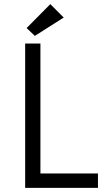

<svg xmlns="http://www.w3.org/2000/svg" viewBox="-20 -911 520 931"><path d="M176 -70H455V0H102V-700H176ZM289 -826 149 -737 109 -775 224 -891Z"/></svg>

Font: Tilda Sans
Style: Regular
Weight: 400
Designer: ParaType Ltd
Foundry: ParaType Ltd
Version: Version 1.009